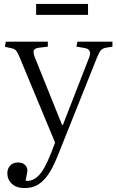

<svg xmlns="http://www.w3.org/2000/svg" viewBox="-20 -718 587 968"><path d="M162.1 -643.1V-698.2H423.8V-643.1ZM102.1 230Q63.5 230 40.3 209Q17.1 188 17.1 154.8Q17.1 131.8 31.7 116.5Q46.4 101.1 69.8 101.1Q91.3 101.1 104.2 111.8Q117.2 122.6 118.2 140.1Q118.2 149.9 108.9 193.8Q126.5 194.8 140.9 189.9Q155.3 185.1 171.4 170.4Q187.5 155.8 203.9 126.7Q220.2 97.7 237.8 53.2L257.8 1L81.1 -423.8Q69.3 -452.6 61.5 -462.2Q53.7 -471.7 37.1 -475.1L4.9 -481.9L8.8 -507.8H221.2V-482.9L174.8 -477.1Q155.3 -474.6 150.6 -463.9Q146 -453.1 155.8 -428.2L293 -87.9H296.9L428.2 -424.8Q437.5 -446.3 432.4 -459.5Q427.2 -472.7 405.8 -476.1L365.2 -482.9L370.1 -507.8H546.9V-482.9L512.2 -477.1Q496.1 -473.1 487.8 -463.9Q479.5 -454.6 467.8 -424.8L273.9 60.1Q253.9 110.8 234.4 144Q214.8 177.2 193.8 196Q172.9 214.8 151.4 222.4Q129.9 230 102.1 230Z"/></svg>

Font: Literata Light
Style: Regular
Weight: 300
Designer: Latin by Veronika Burian and Jose Scaglione. Greek by Irene Vlachou. Cyrillic by Vera Evstafieva.
Foundry: TypeTogether
Version: Version 3.021